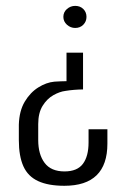

<svg xmlns="http://www.w3.org/2000/svg" viewBox="-20 -515 420 640"><path d="M256.8 -339.5V-216.9Q242 -216.7 227.1 -215.5Q212.1 -214.3 198.4 -212Q179.1 -209.7 157.8 -197.7Q136.5 -185.6 121.9 -162Q107.4 -138.4 107.4 -101.2V-48.2Q107.4 -0.5 128.7 27.9Q150 56.4 195 56.4Q237.4 56.4 256.3 31.2Q275.2 6 275.2 -40.1V-84.1H338V-36.2Q338 104.3 194.5 104.3Q140.7 104.3 107 88.6Q73.2 73 58 39.3Q42.8 5.6 42.8 -48V-99.5Q44.2 -145.6 62.6 -176.3Q80.9 -206.9 107.7 -223.6Q134.4 -240.3 161.2 -242.8Q171.6 -243.4 181.7 -243.9Q191.7 -244.4 201.7 -244.4V-339.5ZM230.7 -495.4Q247.1 -495.4 257.7 -485Q268.3 -474.5 268.3 -458.8Q268.3 -443.4 257.7 -432.6Q247.1 -421.8 230.7 -421.8Q215.1 -421.8 203.1 -432.6Q191.2 -443.4 191.2 -458.8Q191.2 -474.5 203.1 -485Q215.1 -495.4 230.7 -495.4Z"/></svg>

Font: Alumni Sans SC Thin
Style: Regular
Weight: 100
Designer: Robert E. Leuschke
Foundry: Robert E. Leuschke
Version: Version 1.018